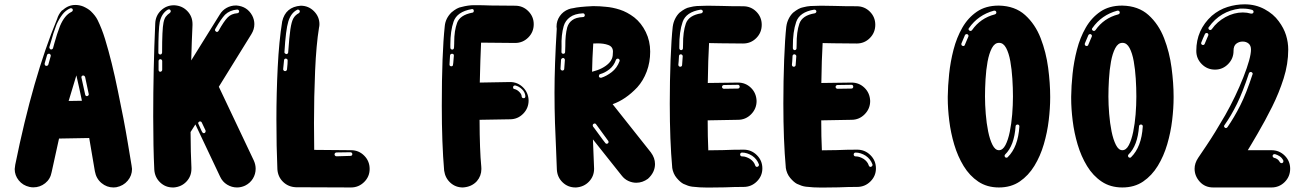

<svg xmlns="http://www.w3.org/2000/svg" viewBox="-20 -867 6036 888"><path d="M505 0Q473.8 0 449.3 -20.5Q424.8 -41.1 418.8 -74.8L392.6 -228.7L253 -226.2Q249 -207.4 244.6 -188.1Q231.7 -130.7 218.8 -70.8Q212.9 -38.6 188.9 -19.6Q164.9 -0.5 134.2 -0.5Q125.7 -0.5 116.3 -2.5Q85.6 -9.4 66.8 -32.7Q48 -55.9 48 -85.1L50.5 -105Q132.2 -508.9 244.1 -779.2Q250.5 -801 265.8 -817.8L271.3 -821.3Q296.5 -844.1 328.7 -844.1Q347 -844.1 364.9 -837.1Q387.1 -827.2 400 -815.3Q421.8 -794.1 431.2 -774.8Q451 -734.7 465.8 -686.6Q498 -581.2 525.2 -446.5Q553.5 -312.4 571 -206.7Q588.6 -101 588.6 -101L590.6 -85.6Q590.6 -55 570.5 -31.2Q550.5 -7.4 517.8 -1ZM216.3 -638.1Q219.3 -638.1 221.8 -639.9Q224.3 -641.6 225.2 -644.1Q228.2 -655.9 231.7 -667.8Q243.1 -709.4 257.4 -746.5Q278.7 -797 310.4 -811.9Q316.8 -815.3 316.8 -820.8Q316.8 -823.8 314.9 -826.2Q312.9 -828.7 309.4 -828.7H305Q283.2 -819.3 268.1 -799.3Q253 -779.2 241.6 -754Q225.7 -712.9 214.9 -671.3Q211.4 -659.9 208.4 -649.5V-647Q208.4 -642.6 214.4 -638.1ZM195 -562.4Q201 -562.4 203.5 -568.3L214.4 -606.9L214.9 -609.4Q214.9 -612.9 212.4 -615.8Q209.9 -618.8 205.9 -618.8Q203 -618.3 200.5 -616.6Q198 -614.9 197.5 -611.9L186.6 -573.8V-570.8Q186.6 -564.9 192.6 -562.4ZM297.5 -400 358.9 -401Q346.5 -461.4 333.2 -518.3ZM384.2 -422.8Q390.6 -425.2 390.6 -431.2L373.8 -510.4Q370.8 -517.8 364.9 -517.8Q356.9 -517.8 356.4 -509.4L373.8 -430.2Q374.3 -426.2 376.7 -424.3Q379.2 -422.3 382.2 -422.3Z M1076.2 0Q1052 0 1030.4 -13.1Q1008.9 -26.2 998 -50L883.7 -291.6L861.4 -256.4Q861.9 -157.4 865.3 -92.6V-85.6Q865.3 -52 842.6 -27.5Q819.8 -3 784.2 0H779.2Q745 0 720.5 -23.5Q696 -47 693.6 -82.2Q688.6 -185.6 688.6 -328.7Q688.6 -547.5 698 -758.9Q699.5 -794.6 724.5 -818.6Q749.5 -842.6 784.2 -842.6H786.6Q822.8 -840.6 846.5 -815.8Q870.3 -791.1 870.3 -755.9V-750.5Q866.8 -678.2 864.4 -587.6L996.5 -800Q1008.4 -819.8 1028.2 -830.7Q1048 -841.6 1070.8 -841.6H1073.8Q1123.3 -837.6 1146.5 -795Q1156.4 -775.7 1156.4 -755.4Q1156.4 -731.2 1142.6 -708.9L992.1 -465.8L1154 -124.3Q1162.4 -105.4 1162.4 -86.6Q1162.4 -61.9 1149.5 -40.8Q1136.6 -19.8 1113.4 -8.4Q1095 0 1076.2 0ZM721.3 -614.9Q728.2 -614.9 729.7 -623.8Q729.7 -731.2 736.1 -761.9Q739.6 -780.2 746.8 -789.9Q754 -799.5 765.8 -807.4Q769.8 -811.4 769.8 -814.9Q769.8 -818.3 767.6 -821Q765.3 -823.8 761.4 -823.8Q760.4 -823.8 758.9 -823.3Q757.4 -822.8 755.9 -822.3Q727.7 -805.4 718.8 -765.3Q712.4 -731.2 712.4 -623.8Q712.4 -615.8 721.3 -614.9ZM983.7 -719.3Q987.6 -719.3 990.6 -723.8Q1015.8 -769.3 1033.2 -786.6Q1049.5 -803.5 1077.7 -805.9Q1081.2 -805.9 1083.7 -808.7Q1086.1 -811.4 1086.1 -814.9Q1085.6 -818.3 1083.2 -820.5Q1080.7 -822.8 1077.2 -822.8H1076.2Q1042.6 -819.8 1020.8 -799Q1001.5 -778.2 977.7 -736.6Q976.7 -734.7 975.2 -732.2Q974.3 -730.7 974.3 -728.2Q974.3 -723.8 979.2 -720.8Q981.2 -719.3 983.7 -719.3ZM721.3 -535.1Q724.8 -535.1 727.5 -537.9Q730.2 -540.6 730.2 -544.1V-584.7Q730.2 -588.1 727.7 -590.6Q725.2 -593.1 722.8 -593.1H721.3Q717.8 -593.1 715.6 -590.6Q713.4 -588.1 713.4 -584.7V-543.6Q713.4 -540.1 715.6 -537.6Q717.8 -535.1 721.3 -535.1ZM923.3 -251 926.7 -252Q931.2 -255.4 931.2 -260.4L930.7 -263.4L913.4 -300Q911.9 -303 909.9 -304.2Q907.9 -305.4 905 -305.4Q901.5 -305.4 899 -302.7Q896.5 -300 896.5 -297L898 -293.1Q902 -283.7 905.2 -277.2Q908.4 -270.8 911.4 -263.4Q913.4 -260.4 914.9 -256.4Q917.8 -251 923.3 -251Z M1603.5 0 1348.5 -1Q1313.4 -2.5 1289.4 -25.7Q1265.3 -49 1262.9 -84.2Q1258.4 -187.6 1258.4 -315.3Q1258.4 -434.7 1264.4 -555.4Q1270.3 -676.2 1285.1 -767.8Q1300.5 -835.1 1370.8 -840.6Q1406.9 -840.6 1432.2 -815.1Q1457.4 -789.6 1457.4 -755Q1457.4 -746.5 1455.4 -738.6Q1442.6 -660.4 1437.4 -539.9Q1432.2 -419.3 1432.2 -298L1433.2 -173.8L1604 -172.3Q1639.6 -172.3 1664.6 -147Q1689.6 -121.8 1689.6 -85.6Q1689.6 -50 1664.1 -25Q1638.6 0 1603.5 0ZM1304.5 -616.8Q1307.9 -616.8 1310.4 -619.3Q1312.9 -621.8 1312.9 -625.2Q1317.8 -696 1323 -731.4Q1328.2 -766.8 1336.9 -782.2Q1345.5 -797.5 1362.4 -806.4Q1366.8 -809.9 1366.8 -814.4Q1366.8 -816.8 1364.6 -819.6Q1362.4 -822.3 1357.9 -822.8Q1356.9 -822.8 1355.7 -822.5Q1354.5 -822.3 1353.5 -821.3Q1325.7 -806.9 1313.6 -768.1Q1301.5 -729.2 1295.5 -625.2Q1295.5 -622.3 1298 -620Q1300.5 -617.8 1303.5 -616.8ZM1299 -538.1Q1302 -538.1 1304.5 -540.3Q1306.9 -542.6 1307.4 -546Q1307.9 -552 1308.4 -556.9Q1309.4 -563.4 1309.7 -570.5Q1309.9 -577.7 1310.4 -587.6Q1310.4 -591.1 1307.9 -593.6Q1305.4 -596 1301.5 -596Q1298 -596 1295.8 -593.6Q1293.6 -591.1 1293.6 -587.6L1289.6 -547Q1289.6 -543.6 1292.1 -540.8Q1294.6 -538.1 1298 -538.1ZM1536.1 -144.1 1601 -146Q1604.5 -146 1606.9 -148Q1609.4 -150 1609.4 -153.5V-155Q1609.4 -158.4 1606.7 -160.6Q1604 -162.9 1600.5 -162.9L1536.1 -161.9Q1532.7 -161.9 1530 -159.2Q1527.2 -156.4 1527.2 -153Q1527.2 -149.5 1530 -146.8Q1532.7 -144.1 1536.1 -144.1Z M2071.3 -637.6Q2074.8 -637.6 2077.7 -640.3Q2080.7 -643.1 2080.7 -666.8V-671.8Q2080.7 -725.2 2094.1 -761.4Q2107.4 -797.5 2164.4 -808.4Q2167.3 -808.4 2169.3 -810.6Q2171.3 -812.9 2171.3 -816.8Q2171.3 -825.2 2162.9 -825.2L2161.4 -824.8Q2093.6 -812.9 2077.7 -766.8Q2062.9 -723.8 2062.9 -661.4Q2062.9 -656.4 2062.9 -647.5Q2062.9 -638.6 2071.3 -637.6ZM2402 -412.9Q2409.9 -412.9 2409.9 -422.3Q2408.4 -440.6 2394.3 -454.2Q2380.2 -467.8 2362.9 -471.8Q2353 -471.8 2353 -462.9Q2353 -455.9 2359.9 -455Q2371.3 -452.5 2381.9 -441.8Q2392.6 -431.2 2392.6 -421.3Q2393.6 -412.9 2402 -412.9ZM2067.8 -560.4Q2071.3 -560.4 2073.8 -562.9Q2076.2 -565.3 2079.2 -609.9Q2079.2 -618.3 2070.8 -618.3Q2062.9 -618.3 2061.4 -610.4L2058.9 -568.8Q2058.9 -560.4 2067.8 -560.4ZM2120.8 0Q2087.1 0 2063.1 -21.8Q2039.1 -43.6 2034.2 -77.7Q2023.3 -204 2023.3 -377.7Q2023.3 -617.8 2037.1 -747Q2040.6 -782.2 2067.8 -809.4Q2094.1 -831.7 2114.4 -834.7Q2145.5 -843.1 2173.3 -843.1Q2215.3 -843.1 2249 -841.6Q2288.6 -840.6 2362.4 -840.6Q2398.5 -840.6 2423.5 -815.3Q2448.5 -790.1 2448.5 -755Q2448.5 -718.8 2423.3 -693.6Q2398 -668.3 2362.4 -668.3L2205 -669.8Q2201.5 -596 2199 -485.1L2339.1 -487.6Q2373.8 -487.6 2398.8 -463.1Q2423.8 -438.6 2424.8 -402.5Q2424.8 -366.3 2399.5 -340.8Q2374.3 -315.3 2338.6 -315.3L2198 -312.9Q2198.5 -171.3 2205.9 -96.5L2206.4 -85.6Q2206.4 -53.5 2185.6 -29.2Q2161.4 -2.5 2120.8 0Z M2644.6 0H2641.6Q2606.4 0 2581.7 -24Q2556.9 -48 2555.4 -84.2Q2553.5 -127.7 2552 -171.8Q2549 -233.2 2546.8 -298.3Q2544.6 -363.4 2544.6 -438.6Q2544.6 -565.8 2555 -733.7L2554 -743.6Q2554 -770.8 2569.1 -792.6Q2584.2 -814.4 2609.9 -824.3Q2620.3 -828.2 2630.7 -829.2Q2655.9 -835.6 2721.3 -838.6H2728.2Q2753 -838.6 2781.2 -835.6Q2812.9 -833.2 2846.8 -822.3Q2880.7 -811.4 2913.4 -786.6Q2946.5 -760.4 2966.8 -718.8Q2987.1 -677.2 2987.1 -628.2Q2987.1 -578.7 2971 -536.1Q2955 -493.6 2927.2 -462.9Q2873.8 -406.4 2813.4 -385.1L2990.1 -162.4Q3009.4 -136.6 3009.4 -108.4Q3009.4 -69.8 2976.7 -40.1Q2951.5 -21.8 2922.8 -21.8Q2904 -21.8 2885.9 -30.2Q2867.8 -38.6 2855 -55.4L2722.3 -222.3L2727.7 -86.6Q2727.7 -52 2704.2 -27.2Q2680.7 -2.5 2644.6 0ZM2586.1 -618.3Q2589.1 -618.3 2591.3 -620.5Q2593.6 -622.8 2593.6 -626.2Q2594.1 -640.6 2594.6 -653.5Q2594.1 -705.9 2603.5 -740.6Q2609.9 -761.9 2626.7 -773.8Q2643.1 -786.6 2676.7 -788.1Q2680.2 -788.1 2682.4 -790.6Q2684.7 -793.1 2684.7 -796.5Q2684.7 -800 2682.4 -802.7Q2680.2 -805.4 2676.7 -805.4H2675.7Q2637.6 -803.5 2616.3 -787.6Q2594.6 -771.8 2587.1 -746.5Q2575.2 -705 2577.2 -651Q2577.2 -639.6 2576.7 -627.2V-626.2Q2576.7 -622.8 2579 -620.5Q2581.2 -618.3 2584.7 -618.3ZM2718.3 -535.1Q2770.3 -548 2797.5 -576.2Q2805.9 -585.1 2810.4 -596.3Q2814.9 -607.4 2814.9 -628.2Q2814.9 -651 2793.3 -658.9Q2771.8 -666.8 2742.6 -666.3L2723.8 -665.8Q2719.3 -596 2718.3 -535.1ZM2580.7 -540.6Q2584.2 -540.6 2586.9 -542.8Q2589.6 -545 2589.6 -549L2592.6 -589.6Q2592.6 -593.6 2589.9 -596.3Q2587.1 -599 2583.7 -599Q2580.2 -598 2577.7 -595.8Q2575.2 -593.6 2574.8 -590.6L2572.3 -549Q2572.3 -546 2574.8 -543.6Q2577.2 -541.1 2580.7 -540.6ZM2758.4 -507.4H2760.9Q2785.1 -514.9 2809.4 -533.7Q2833.7 -552.5 2845.5 -584.2L2846 -587.1Q2846 -590.6 2843.3 -593.3Q2840.6 -596 2837.1 -596Q2834.7 -596 2832.4 -594.6Q2830.2 -593.1 2828.7 -590.1Q2819.3 -562.9 2798.5 -546.5Q2777.7 -530.2 2755.9 -524.3Q2753 -523.8 2751.5 -521Q2750 -518.3 2750 -515.8V-513.4Q2750.5 -510.4 2753.2 -508.9Q2755.9 -507.4 2758.4 -507.4ZM2786.1 -202Q2788.1 -202 2791.1 -203.5Q2794.6 -206.4 2794.6 -209.9Q2794.6 -212.9 2793.1 -215.3L2736.6 -292.6Q2736.1 -294.1 2733.9 -295Q2731.7 -296 2729.7 -296Q2725.7 -295 2723.5 -292.8Q2721.3 -290.6 2721.3 -287.1Q2721.3 -284.7 2722.8 -281.7Q2724.8 -279.2 2728.7 -274.3Q2736.1 -264.4 2747 -249.3Q2757.9 -234.2 2767.3 -221.5Q2776.7 -208.9 2779.7 -205.4Q2781.7 -202 2786.1 -202Z M3253.5 0.5Q3215.3 0.5 3182.7 -3.5Q3181.2 -4 3179.2 -4Q3163.9 -5.9 3140.6 -16.8Q3126.2 -24.3 3109.7 -43.8Q3093.1 -63.4 3088.6 -92.6L3089.1 -91.1Q3077.7 -216.8 3077.7 -388.1Q3077.7 -493.1 3081.4 -590.3Q3085.1 -687.6 3091.6 -746V-744.1Q3093.6 -761.9 3102 -779.2Q3110.4 -796.5 3122.8 -808.4Q3150 -830.2 3168.8 -833.2Q3187.6 -838.1 3203 -839.1Q3218.3 -840.1 3235.1 -840.1Q3243.1 -840.6 3253 -840.6Q3281.2 -840.6 3315.3 -839.6Q3358.9 -838.1 3415.8 -838.1H3416.8Q3453 -838.1 3478 -813.1Q3503 -788.1 3503 -752.5Q3503 -716.3 3478 -691.1Q3453 -665.8 3416.8 -665.8H3415.8Q3353 -665.8 3310.9 -666.8Q3281.7 -667.8 3259.4 -667.8Q3255 -593.1 3253.5 -483.2L3393.1 -485.1Q3428.2 -485.1 3453 -461.1Q3477.7 -437.1 3479.2 -400.5V-399.5Q3479.2 -364.4 3454 -338.6Q3428.7 -312.9 3393.1 -312.9L3253 -310.4Q3253 -234.2 3255.9 -171.8Q3285.1 -171.8 3324.8 -172.8Q3370.3 -174.8 3418.3 -174.8H3419.3Q3455 -174.8 3480.4 -149.5Q3505.9 -124.3 3505.9 -88.1Q3505.9 -53 3480.4 -27.7Q3455 -2.5 3419.3 -2.5H3418.3Q3376.7 -2.5 3332.7 -0.5Q3290.6 0.5 3253.5 0.5ZM3129.7 -635.1Q3133.7 -635.1 3136.1 -637.6Q3138.6 -640.1 3138.6 -643.6Q3139.1 -652.5 3139.1 -660.4Q3138.6 -719.8 3152 -757.9Q3165.3 -796 3222.8 -805.4Q3226.2 -805.9 3228.5 -808.7Q3230.7 -811.4 3230.7 -814.9Q3229.7 -818.3 3227.5 -820.3Q3225.2 -822.3 3221.8 -822.3H3219.8Q3153 -811.4 3137.1 -765.6Q3121.3 -719.8 3121.8 -652.5Q3121.8 -648 3121.8 -644.1Q3121.8 -640.6 3124 -638.1Q3126.2 -635.6 3129.7 -635.1ZM3126.7 -558.4Q3129.7 -558.4 3132.2 -560.6Q3134.7 -562.9 3134.7 -566.3L3137.6 -607.4Q3137.6 -610.4 3134.9 -613.1Q3132.2 -615.8 3129.2 -615.8H3128.2Q3125.2 -615.8 3122.8 -613.6Q3120.3 -611.4 3120.3 -607.4Q3119.3 -593.1 3118.8 -583.2Q3118.3 -575.7 3117.3 -567.8Q3117.3 -563.4 3119.8 -560.9Q3122.3 -558.4 3125.7 -558.4ZM3328.2 -456.4 3393.1 -457.4Q3396.5 -457.4 3398.8 -459.9Q3401 -462.4 3401 -465.3V-466.3Q3401 -469.8 3398.8 -472.3Q3396.5 -474.8 3393.6 -474.8L3328.2 -473.8Q3324.8 -473.8 3322 -471.3Q3319.3 -468.8 3319.3 -464.9Q3319.3 -461.4 3322 -458.9Q3324.8 -456.4 3328.2 -456.4ZM3481.2 -95 3483.7 -96Q3486.1 -96.5 3488.1 -98.8Q3490.1 -101 3490.1 -104V-106.4Q3481.2 -131.2 3458.9 -146.5Q3435.1 -161.4 3411.9 -161.4Q3407.9 -161.4 3405.4 -158.7Q3403 -155.9 3403 -152.5Q3404 -143.6 3412.4 -143.6H3413.9Q3429.7 -143.6 3449.5 -131.7Q3467.3 -119.3 3472.8 -102Q3473.3 -99 3476 -97Q3478.7 -95 3481.2 -95Z M3778.7 0.5Q3740.6 0.5 3707.9 -3.5Q3706.4 -4 3704.5 -4Q3689.1 -5.9 3665.8 -16.8Q3651.5 -24.3 3634.9 -43.8Q3618.3 -63.4 3613.9 -92.6L3614.4 -91.1Q3603 -216.8 3603 -388.1Q3603 -493.1 3606.7 -590.3Q3610.4 -687.6 3616.8 -746V-744.1Q3618.8 -761.9 3627.2 -779.2Q3635.6 -796.5 3648 -808.4Q3675.2 -830.2 3694.1 -833.2Q3712.9 -838.1 3728.2 -839.1Q3743.6 -840.1 3760.4 -840.1Q3768.3 -840.6 3778.2 -840.6Q3806.4 -840.6 3840.6 -839.6Q3884.2 -838.1 3941.1 -838.1H3942.1Q3978.2 -838.1 4003.2 -813.1Q4028.2 -788.1 4028.2 -752.5Q4028.2 -716.3 4003.2 -691.1Q3978.2 -665.8 3942.1 -665.8H3941.1Q3878.2 -665.8 3836.1 -666.8Q3806.9 -667.8 3784.7 -667.8Q3780.2 -593.1 3778.7 -483.2L3918.3 -485.1Q3953.5 -485.1 3978.2 -461.1Q4003 -437.1 4004.5 -400.5V-399.5Q4004.5 -364.4 3979.2 -338.6Q3954 -312.9 3918.3 -312.9L3778.2 -310.4Q3778.2 -234.2 3781.2 -171.8Q3810.4 -171.8 3850 -172.8Q3895.5 -174.8 3943.6 -174.8H3944.6Q3980.2 -174.8 4005.7 -149.5Q4031.2 -124.3 4031.2 -88.1Q4031.2 -53 4005.7 -27.7Q3980.2 -2.5 3944.6 -2.5H3943.6Q3902 -2.5 3857.9 -0.5Q3815.8 0.5 3778.7 0.5ZM3655 -635.1Q3658.9 -635.1 3661.4 -637.6Q3663.9 -640.1 3663.9 -643.6Q3664.4 -652.5 3664.4 -660.4Q3663.9 -719.8 3677.2 -757.9Q3690.6 -796 3748 -805.4Q3751.5 -805.9 3753.7 -808.7Q3755.9 -811.4 3755.9 -814.9Q3755 -818.3 3752.7 -820.3Q3750.5 -822.3 3747 -822.3H3745Q3678.2 -811.4 3662.4 -765.6Q3646.5 -719.8 3647 -652.5Q3647 -648 3647 -644.1Q3647 -640.6 3649.3 -638.1Q3651.5 -635.6 3655 -635.1ZM3652 -558.4Q3655 -558.4 3657.4 -560.6Q3659.9 -562.9 3659.9 -566.3L3662.9 -607.4Q3662.9 -610.4 3660.1 -613.1Q3657.4 -615.8 3654.5 -615.8H3653.5Q3650.5 -615.8 3648 -613.6Q3645.5 -611.4 3645.5 -607.4Q3644.6 -593.1 3644.1 -583.2Q3643.6 -575.7 3642.6 -567.8Q3642.6 -563.4 3645 -560.9Q3647.5 -558.4 3651 -558.4ZM3853.5 -456.4 3918.3 -457.4Q3921.8 -457.4 3924 -459.9Q3926.2 -462.4 3926.2 -465.3V-466.3Q3926.2 -469.8 3924 -472.3Q3921.8 -474.8 3918.8 -474.8L3853.5 -473.8Q3850 -473.8 3847.3 -471.3Q3844.6 -468.8 3844.6 -464.9Q3844.6 -461.4 3847.3 -458.9Q3850 -456.4 3853.5 -456.4ZM4006.4 -95 4008.9 -96Q4011.4 -96.5 4013.4 -98.8Q4015.3 -101 4015.3 -104V-106.4Q4006.4 -131.2 3984.2 -146.5Q3960.4 -161.4 3937.1 -161.4Q3933.2 -161.4 3930.7 -158.7Q3928.2 -155.9 3928.2 -152.5Q3929.2 -143.6 3937.6 -143.6H3939.1Q3955 -143.6 3974.8 -131.7Q3992.6 -119.3 3998 -102Q3998.5 -99 4001.2 -97Q4004 -95 4006.4 -95Z M4600 0Q4545 0 4504.7 -27Q4464.4 -54 4436.9 -99Q4409.4 -144.1 4393.3 -198.3Q4377.2 -252.5 4370.3 -308.7Q4363.4 -364.9 4363.4 -412.4V-420.8Q4363.9 -468.8 4369.8 -525.2Q4375.7 -581.7 4390.1 -637.4Q4404.5 -693.1 4430.7 -738.9Q4456.9 -784.7 4498 -812.9Q4539.1 -841.1 4598.5 -841.1H4600Q4674.3 -839.6 4721 -797.5Q4767.8 -755.4 4793.1 -690.3Q4818.3 -625.2 4827.7 -553.5Q4837.1 -481.7 4837.1 -420.8V-415.3Q4837.1 -366.8 4830.4 -310.9Q4823.8 -255 4807.7 -200Q4791.6 -145 4764.1 -100Q4736.6 -55 4696.3 -27.5Q4655.9 0 4600 0ZM4468.3 -723.8Q4472.8 -723.8 4475.7 -727.7Q4514.4 -783.2 4581.2 -800.5Q4585.1 -802 4586.6 -804.2Q4588.1 -806.4 4588.1 -808.9Q4588.1 -812.4 4585.9 -815.1Q4583.7 -817.8 4579.7 -817.8H4577.2Q4504 -798 4461.4 -737.1Q4459.4 -734.7 4459.4 -732.2Q4459.4 -728.2 4463.9 -725.2Q4466.3 -723.8 4468.3 -723.8ZM4435.1 -654Q4437.1 -654 4439.6 -655.4Q4442.1 -656.9 4442.6 -659.9Q4447.5 -671.8 4453 -684.7Q4455.9 -690.6 4458.4 -697L4459.4 -701Q4459.4 -704 4456.9 -706.7Q4454.5 -709.4 4451 -709.4Q4445.5 -709.4 4443.1 -705Q4434.2 -684.7 4426.7 -666.3L4426.2 -662.9Q4426.2 -657.4 4431.2 -655ZM4600 -172.3Q4617.8 -172.3 4630.2 -196Q4642.6 -219.8 4650.2 -257.2Q4657.9 -294.6 4661.4 -337.9Q4664.9 -381.2 4664.9 -420.8Q4664.9 -459.9 4662.1 -503.2Q4659.4 -546.5 4652.7 -583.9Q4646 -621.3 4633.4 -645Q4620.8 -668.8 4601 -668.8H4600Q4580.2 -668.8 4567.3 -644.3Q4554.5 -619.8 4547.5 -581.9Q4540.6 -544.1 4538.1 -500.7Q4535.6 -457.4 4535.6 -420.8Q4535.6 -383.7 4539.1 -340.3Q4542.6 -297 4550.2 -259.2Q4557.9 -221.3 4570.3 -196.8Q4582.7 -172.3 4600 -172.3ZM4635.1 -137.6Q4638.6 -137.6 4640.6 -140.1Q4688.6 -187.1 4694.6 -281.7V-283.2Q4694.6 -286.6 4692.1 -288.9Q4689.6 -291.1 4686.1 -291.1Q4682.7 -291.1 4680 -288.9Q4677.2 -286.6 4677.2 -283.2Q4670.8 -193.1 4628.7 -152.5Q4626.2 -149.5 4626.2 -146.5Q4626.2 -143.1 4628.7 -140.1Q4631.2 -137.6 4635.1 -137.6Z M5170.8 0Q5115.8 0 5075.5 -27Q5035.1 -54 5007.7 -99Q4980.2 -144.1 4964.1 -198.3Q4948 -252.5 4941.1 -308.7Q4934.2 -364.9 4934.2 -412.4V-420.8Q4934.7 -468.8 4940.6 -525.2Q4946.5 -581.7 4960.9 -637.4Q4975.2 -693.1 5001.5 -738.9Q5027.7 -784.7 5068.8 -812.9Q5109.9 -841.1 5169.3 -841.1H5170.8Q5245 -839.6 5291.8 -797.5Q5338.6 -755.4 5363.9 -690.3Q5389.1 -625.2 5398.5 -553.5Q5407.9 -481.7 5407.9 -420.8V-415.3Q5407.9 -366.8 5401.2 -310.9Q5394.6 -255 5378.5 -200Q5362.4 -145 5334.9 -100Q5307.4 -55 5267.1 -27.5Q5226.7 0 5170.8 0ZM5039.1 -723.8Q5043.6 -723.8 5046.5 -727.7Q5085.1 -783.2 5152 -800.5Q5155.9 -802 5157.4 -804.2Q5158.9 -806.4 5158.9 -808.9Q5158.9 -812.4 5156.7 -815.1Q5154.5 -817.8 5150.5 -817.8H5148Q5074.8 -798 5032.2 -737.1Q5030.2 -734.7 5030.2 -732.2Q5030.2 -728.2 5034.7 -725.2Q5037.1 -723.8 5039.1 -723.8ZM5005.9 -654Q5007.9 -654 5010.4 -655.4Q5012.9 -656.9 5013.4 -659.9Q5018.3 -671.8 5023.8 -684.7Q5026.7 -690.6 5029.2 -697L5030.2 -701Q5030.2 -704 5027.7 -706.7Q5025.2 -709.4 5021.8 -709.4Q5016.3 -709.4 5013.9 -705Q5005 -684.7 4997.5 -666.3L4997 -662.9Q4997 -657.4 5002 -655ZM5170.8 -172.3Q5188.6 -172.3 5201 -196Q5213.4 -219.8 5221 -257.2Q5228.7 -294.6 5232.2 -337.9Q5235.6 -381.2 5235.6 -420.8Q5235.6 -459.9 5232.9 -503.2Q5230.2 -546.5 5223.5 -583.9Q5216.8 -621.3 5204.2 -645Q5191.6 -668.8 5171.8 -668.8H5170.8Q5151 -668.8 5138.1 -644.3Q5125.2 -619.8 5118.3 -581.9Q5111.4 -544.1 5108.9 -500.7Q5106.4 -457.4 5106.4 -420.8Q5106.4 -383.7 5109.9 -340.3Q5113.4 -297 5121 -259.2Q5128.7 -221.3 5141.1 -196.8Q5153.5 -172.3 5170.8 -172.3ZM5205.9 -137.6Q5209.4 -137.6 5211.4 -140.1Q5259.4 -187.1 5265.3 -281.7V-283.2Q5265.3 -286.6 5262.9 -288.9Q5260.4 -291.1 5256.9 -291.1Q5253.5 -291.1 5250.7 -288.9Q5248 -286.6 5248 -283.2Q5241.6 -193.1 5199.5 -152.5Q5197 -149.5 5197 -146.5Q5197 -143.1 5199.5 -140.1Q5202 -137.6 5205.9 -137.6Z M5860.9 0H5591.1Q5553 0 5529 -26.5Q5505 -53 5505 -86.6Q5505 -111.9 5521.3 -136.6Q5521.3 -136.6 5559.4 -193.1Q5597.5 -249.5 5646.5 -334.2Q5695.5 -420.8 5730.7 -510.1Q5765.8 -599.5 5765.8 -637.6Q5765.8 -656.4 5754.7 -665.6Q5743.6 -674.8 5727.2 -674.8Q5710.9 -674.8 5698 -665.1Q5685.1 -655.4 5685.1 -632.2V-631.2Q5685.1 -596 5659.9 -570.5Q5634.7 -545 5599.5 -545Q5563.4 -545 5538.1 -570.5Q5512.9 -596 5512.9 -631.2V-632.2Q5512.9 -728.7 5584.7 -794.1Q5617.8 -822.3 5657.2 -834.7Q5696.5 -847 5736.6 -847Q5787.1 -847 5828.7 -824.5Q5870.3 -802 5894.1 -768.8Q5917.8 -737.1 5928 -704Q5938.1 -670.8 5938.1 -637.6Q5938.1 -571.3 5916.8 -504.2Q5895.5 -437.1 5863.4 -372.8Q5831.2 -308.4 5796.5 -249Q5782.2 -224.3 5768.3 -201Q5759.4 -186.6 5751 -172.3H5860.9Q5896.5 -172.3 5921.8 -147.3Q5947 -122.3 5947 -86.6Q5947 -50.5 5921.8 -25.2Q5896.5 0 5860.9 0ZM5577.7 -728.2Q5581.7 -728.2 5584.7 -732.2Q5608.9 -766.8 5648 -788.1Q5687.1 -809.4 5728.2 -809.4Q5747.5 -809.4 5765.8 -804H5768.3Q5771.3 -804 5774 -805.4Q5776.7 -806.9 5777.2 -809.9L5777.7 -812.4Q5777.7 -818.3 5771.3 -821.3Q5750.5 -827.2 5730.2 -827.2H5714.9Q5623.8 -816.3 5570.8 -741.6Q5568.8 -739.6 5568.8 -737.1Q5568.8 -732.2 5572.8 -729.2Q5575.2 -728.2 5577.7 -728.2ZM5544.1 -658.9Q5546.5 -658.9 5548.8 -660.4Q5551 -661.9 5552 -664.9Q5556.4 -676.2 5562.4 -689.6Q5565.3 -695 5567.8 -702L5568.8 -705.9Q5568.8 -709.4 5566.6 -711.9Q5564.4 -714.4 5560.9 -714.4Q5555 -714.4 5552.5 -708.9Q5543.6 -690.1 5536.1 -670.8L5535.1 -667.8Q5535.1 -665.3 5536.6 -662.9Q5538.1 -660.4 5540.6 -659.4ZM5650 -274.8Q5654 -274.8 5656.9 -278.7Q5688.1 -323.8 5716.1 -379.2Q5744.1 -434.7 5772.8 -522.8L5773.8 -525.2Q5773.8 -528.7 5771 -531.4Q5768.3 -534.2 5764.9 -534.2Q5762.4 -534.2 5760.1 -532.7Q5757.9 -531.2 5756.4 -528.2Q5727.7 -441.1 5701 -386.6Q5674.3 -332.2 5643.1 -288.1Q5641.1 -285.6 5641.1 -283.7Q5641.1 -279.2 5645.5 -276.2Q5647.5 -274.8 5650 -274.8ZM5906.9 -112.4 5910.9 -112.9Q5915.8 -115.8 5915.8 -121.3L5915.3 -124.8Q5908.9 -137.6 5898.5 -144.3Q5888.1 -151 5877.2 -154H5874.3Q5870.3 -154 5868.1 -151.5Q5865.8 -149 5865.8 -146Q5865.8 -140.1 5872.3 -137.1Q5890.6 -133.7 5899.5 -116.8Q5902.5 -112.4 5906.9 -112.4Z"/></svg>

Font: AKL FREE 002
Style: Regular
Weight: 400
Designer: AKL
Foundry: AKL
Version: Version 1.00;August 17, 2024;FontCreator 13.0.0.2675 64-bit